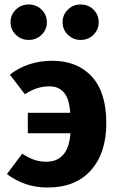

<svg xmlns="http://www.w3.org/2000/svg" viewBox="-20 -819 526 856"><path d="M454 -270Q454 -137 385.5 -60Q317 17 192 17Q90 17 11 -43L79 -134Q108 -115 132.5 -106.5Q157 -98 186 -98Q285 -98 294 -225H104V-316H293Q289 -378 265.5 -406Q242 -434 201 -434Q171 -434 145 -425.5Q119 -417 91 -399L24 -486Q103 -548 213 -548Q325 -548 389.5 -477.5Q454 -407 454 -270ZM189 -720Q189 -687 165.5 -664Q142 -641 108 -641Q74 -641 50.5 -664Q27 -687 27 -720Q27 -753 50.5 -776Q74 -799 108 -799Q142 -799 165.5 -776Q189 -753 189 -720ZM420 -720Q420 -687 397 -664Q374 -641 339 -641Q306 -641 282.5 -664Q259 -687 259 -720Q259 -753 282.5 -776Q306 -799 339 -799Q374 -799 397 -776Q420 -753 420 -720Z"/></svg>

Font: FiraGOUPP
Style: Bold
Weight: 700
Designer: bBox Type
Foundry: bBox Type GmbH
Version: Version 1.001